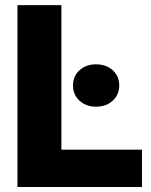

<svg xmlns="http://www.w3.org/2000/svg" viewBox="-20 -748 604 768"><path d="M49.8 0V-727.5H225.6V-149.4H547.9V0ZM364.3 -321.3Q324.2 -321.3 298.1 -345.2Q272 -369.1 272 -406.2Q272 -443.4 298.1 -467Q324.2 -490.7 364.3 -490.7Q404.8 -490.7 430.9 -467Q457 -443.4 457 -406.2Q457 -369.1 430.9 -345.2Q404.8 -321.3 364.3 -321.3Z"/></svg>

Font: Inter Display ExtraBold
Style: Regular
Weight: 800
Designer: Rasmus Andersson
Foundry: rsms
Version: Version 4.000;git-a52131595